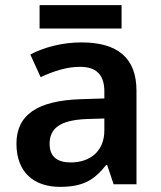

<svg xmlns="http://www.w3.org/2000/svg" viewBox="-20 -717 628 747"><path d="M453 -697H134V-606H453ZM297 -552C222 -552 151 -533 98 -505L138 -417C187 -439 237 -457 291 -457C351 -457 386 -430 386 -361V-334L292 -331C125 -325 44 -270 44 -158C44 -43 116 10 213 10C303 10 346 -16 393 -75H397L422 0H511V-364C511 -492 437 -552 297 -552ZM320 -254 386 -256V-210C386 -127 329 -85 255 -85C206 -85 173 -105 173 -157C173 -215 209 -250 320 -254Z"/></svg>

Font: Noto Sans Vithkuqi SemiBold
Style: Regular
Weight: 600
Version: Version 1.001